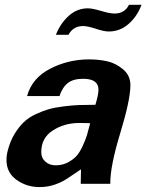

<svg xmlns="http://www.w3.org/2000/svg" viewBox="-20 -759 604 793"><path d="M564.5 -739.3H512.7C501 -715.2 481.1 -703.1 453.1 -703.1C440.1 -703.1 421.5 -706.7 397.5 -713.9C373.4 -721 355.1 -724.6 342.8 -724.6C312.8 -724.6 286.3 -714 263.2 -692.9C240.1 -671.7 222.7 -645.8 210.9 -615.2H262.7C275.7 -639.3 295.9 -651.4 323.2 -651.4C335.6 -651.4 353.2 -647.6 376 -640.1C398.8 -632.6 416.3 -628.9 428.7 -628.9C460 -628.9 487.5 -639.3 511.2 -660.2C535 -681 552.7 -707.4 564.5 -739.3ZM518.6 -407.2C518.6 -433.9 508.5 -455.7 488.3 -472.7C468.1 -489.6 446.3 -500.7 422.9 -505.9C399.4 -511.1 374.3 -513.7 347.7 -513.7C290.4 -513.7 236.8 -500.8 187 -475.1C137.2 -449.4 105.5 -411.8 91.8 -362.3H225.6C234 -387 245.8 -405.1 260.7 -416.5C275.7 -427.9 296.5 -433.6 323.2 -433.6C365.6 -433.6 386.7 -418.6 386.7 -388.7C386.7 -375 382.5 -354.2 374 -326.2C348 -326.2 325.8 -325.8 307.6 -325.2C289.4 -324.5 268.2 -322.8 244.1 -319.8C220.1 -316.9 199.4 -313 182.1 -308.1C164.9 -303.2 146.5 -296.2 127 -287.1C107.4 -278 91 -266.9 77.6 -253.9C64.3 -240.9 51.8 -224.8 40 -205.6C28.3 -186.4 19.2 -164.4 12.7 -139.6C8.8 -126 6.8 -112 6.8 -97.7C6.8 -63.2 20.7 -36 48.3 -16.1C76 3.7 107.7 13.7 143.6 13.7C166.3 13.7 187.8 10.1 208 2.9C228.2 -4.2 245.9 -13.2 261.2 -23.9L314.5 -59.6L313.5 0H435.5C434.9 -47.5 448.6 -117.2 476.6 -209C504.6 -300.8 518.6 -366.9 518.6 -407.2ZM352.5 -250C347.3 -229.8 342.9 -213.7 339.4 -201.7C335.8 -189.6 329.9 -174.6 321.8 -156.7C313.6 -138.8 305 -124.8 295.9 -114.7C286.8 -104.7 274.7 -95.7 259.8 -87.9C244.8 -80.1 228.2 -76.2 210 -76.2C193 -76.2 178.9 -81.2 167.5 -91.3C156.1 -101.4 150.4 -114.6 150.4 -130.9C150.4 -169.9 166.3 -199.7 198.2 -220.2C230.1 -240.7 266.3 -251 306.6 -251C327.5 -251 342.8 -250.7 352.5 -250Z"/></svg>

Font: FreeUniversal
Style: BoldItalic
Weight: 700
Italic angle: -11°
Version: Version 1.001